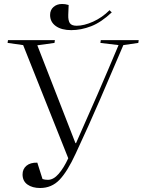

<svg xmlns="http://www.w3.org/2000/svg" viewBox="-20 -931 715 962"><path d="M358 -214H361Q416 -337 469 -459Q522 -581 574 -705L483 -716L485 -730H675L673 -716L598 -705Q541 -571 482.5 -435.5Q424 -300 359 -161Q318 -72 278.5 -30.5Q239 11 181 11Q142 11 117.5 -6.5Q93 -24 93 -57Q93 -84 112.5 -100.5Q132 -117 167 -116L193 -34Q204 -30 220 -30Q248 -30 274 -60Q300 -90 322 -138L96 -705L18 -716L20 -730H255L253 -716L167 -704ZM337 -780Q288 -780 259.5 -800.5Q231 -821 231 -856Q231 -881 248 -896Q265 -911 291 -911Q299 -911 306.5 -910Q314 -909 324 -906L322 -857Q321 -828 330 -815Q339 -802 364 -802Q401 -802 446.5 -822.5Q492 -843 529 -880Q530 -879 533 -875.5Q536 -872 540 -869Q487 -819 436.5 -799.5Q386 -780 337 -780Z"/></svg>

Font: Literata 72pt Light
Style: Italic
Weight: 300
Italic angle: -2°
Designer: Latin by Veronika Burian and Jose Scaglione. Greek by Irene Vlachou. Cyrillic by Vera Evstafieva
Foundry: TypeTogether
Version: Version 3.002